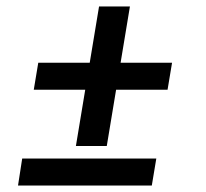

<svg xmlns="http://www.w3.org/2000/svg" viewBox="-20 -577 640 597"><path d="M216 -123 245 -298H85L99 -382H259L288 -557H384L355 -382H515L501 -298H341L312 -123ZM36 0 49 -84H466L452 0Z"/></svg>

Font: Iosevka Slab Medium Extended
Style: Italic
Weight: 500
Width: 7
Italic angle: -9°
Monospace: yes
Designer: Belleve Invis
Foundry: Belleve Invis
Version: Version 11.1.0; ttfautohint (v1.8.3)